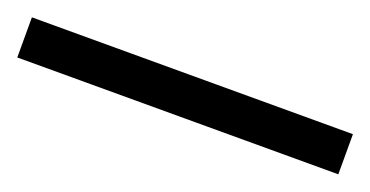

<svg xmlns="http://www.w3.org/2000/svg" viewBox="-21 -25 542 281"><g transform="rotate(20 250.0 115.0)"><path d="M500 146.5H0V84H500Z"/></g></svg>

Font: Munson
Style: Regular
Weight: 400
Designer: Paul James MIller
Foundry: High-Logic / Made with FontCreator
Version: Version 2.10;May 5, 2019;FontCreator 11.5.0.2430 64-bit